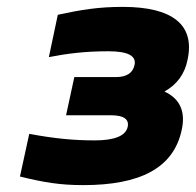

<svg xmlns="http://www.w3.org/2000/svg" viewBox="-20 -529 569 558"><path d="M317 -305H196L172 -194H303C340 -194 356 -182 351 -160C345 -134 313 -121 255 -121C196 -121 140 -126 65 -140L38 -16C107 1 154 9 222 9C385 9 484 -39 508 -151C520 -205 503 -242 458 -263C494 -283 517 -314 525 -355C547 -455 484 -509 337 -509C267 -509 217 -501 148 -486L122 -363C174 -373 225 -380 295 -380C351 -380 377 -367 371 -340C366 -317 348 -305 317 -305Z"/></svg>

Font: LT Wave Text Black Italic
Style: Regular
Weight: 900
Designer: Daniel Lyons
Version: Version 2.5 (Glyphs App)